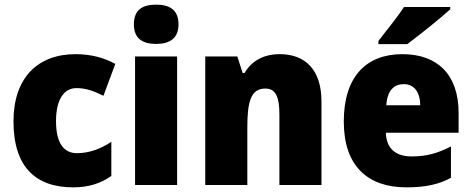

<svg xmlns="http://www.w3.org/2000/svg" viewBox="-20 -796 2029 826"><path d="M295 10C363 10 415 -8 459 -39V-186C413 -155 362 -137 311 -137C256 -137 221 -178 221 -275C221 -369 256 -417 309 -417C348 -417 383 -405 425 -384L476 -521C427 -548 371 -563 305 -563C141 -563 38 -460 38 -274C38 -77 134 10 295 10Z M652 -776C594 -776 556 -755 556 -691C556 -629 595 -607 652 -607C707 -607 748 -629 748 -691C748 -755 708 -776 652 -776ZM742 -553H561V0H742Z M1184 -563C1113 -563 1063 -534 1032 -482H1024L1001 -553H863V0H1044V-246C1044 -362 1060 -415 1122 -415C1167 -415 1182 -377 1182 -304V0H1363V-360C1363 -497 1292 -563 1184 -563Z M1917 -756V-766H1718C1689 -721 1641 -663 1608 -620V-606H1732C1784 -645 1877 -719 1917 -756ZM1711 -563C1556 -563 1459 -467 1459 -273C1459 -81 1563 10 1728 10C1812 10 1868 -3 1920 -31V-166C1862 -136 1813 -123 1751 -123C1678 -123 1642 -161 1640 -225H1953V-310C1953 -476 1861 -563 1711 -563ZM1717 -434C1762 -434 1787 -400 1788 -343H1642C1646 -408 1676 -434 1717 -434Z"/></svg>

Font: Noto Sans Devanagari UI SemiCondensed Black
Style: Regular
Weight: 900
Width: 4
Designer: Jelle Bosma - Monotype Design Team
Foundry: Monotype Imaging Inc.
Version: Version 2.004